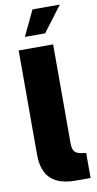

<svg xmlns="http://www.w3.org/2000/svg" viewBox="-106 -1018 537 1065"><g transform="rotate(-10 163.0 -485.5)"><path d="M231 3Q167 3 125.5 -17Q84 -37 64 -76.5Q44 -116 44 -175V-763H238V-205Q238 -186 242.5 -173Q247 -160 256.5 -153Q266 -146 281 -143L314 -138V3ZM91 -831 159 -974H313L205 -831Z"/></g></svg>

Font: Exo Thin Black
Style: Regular
Weight: 900
Version: Version 2.000